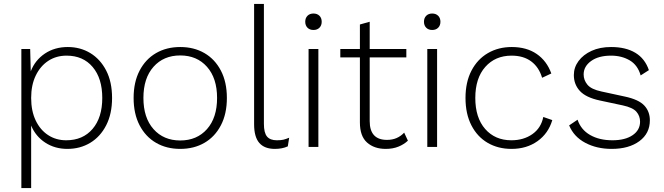

<svg xmlns="http://www.w3.org/2000/svg" viewBox="-20 -750 3389 980"><path d="M89 210V-500H134L137 -386Q159 -443 209 -476.5Q259 -510 326 -510Q390 -510 441 -479Q492 -448 522 -390Q552 -332 552 -250Q552 -169 522 -110.5Q492 -52 440.5 -21Q389 10 324 10Q260 10 211 -22Q162 -54 139 -109V210ZM318 -34Q403 -34 452.5 -92Q502 -150 502 -250Q502 -350 453 -408Q404 -466 320 -466Q267 -466 226.5 -439.5Q186 -413 162.5 -364.5Q139 -316 139 -250Q139 -184 162 -135.5Q185 -87 225.5 -60.5Q266 -34 318 -34Z M900 -510Q970 -510 1023.5 -479Q1077 -448 1107.5 -389.5Q1138 -331 1138 -250Q1138 -169 1107.5 -110.5Q1077 -52 1023.5 -21Q970 10 900 10Q830 10 776.5 -21Q723 -52 692.5 -110.5Q662 -169 662 -250Q662 -331 692.5 -389.5Q723 -448 776.5 -479Q830 -510 900 -510ZM900 -467Q815 -467 763.5 -409Q712 -351 712 -250Q712 -149 763.5 -91Q815 -33 900 -33Q985 -33 1036.5 -91Q1088 -149 1088 -250Q1088 -351 1036.5 -409Q985 -467 900 -467Z M1327 -730V-118Q1327 -72 1343 -53Q1359 -34 1393 -34Q1414 -34 1426.5 -37Q1439 -40 1456 -47L1449 -3Q1421 10 1383 10Q1330 10 1303.5 -20.5Q1277 -51 1277 -116V-730Z M1580 -597Q1561 -597 1549.5 -608.5Q1538 -620 1538 -639Q1538 -658 1549.5 -669.5Q1561 -681 1580 -681Q1599 -681 1610.5 -669.5Q1622 -658 1622 -639Q1622 -620 1610.5 -608.5Q1599 -597 1580 -597ZM1605 -500V0H1555V-500Z M2054 -500V-457H1867V-132Q1867 -36 1955 -36Q1983 -36 2004.5 -45.5Q2026 -55 2043 -73L2062 -32Q2042 -13 2013.5 -1.5Q1985 10 1949 10Q1890 10 1853.5 -22.5Q1817 -55 1817 -125V-457H1717V-500H1817V-625L1867 -639V-500Z M2186 -597Q2167 -597 2155.5 -608.5Q2144 -620 2144 -639Q2144 -658 2155.5 -669.5Q2167 -681 2186 -681Q2205 -681 2216.5 -669.5Q2228 -658 2228 -639Q2228 -620 2216.5 -608.5Q2205 -597 2186 -597ZM2211 -500V0H2161V-500Z M2592 -510Q2668 -510 2719.5 -474.5Q2771 -439 2794 -375L2747 -353Q2731 -407 2691.5 -436.5Q2652 -466 2591 -466Q2508 -466 2457 -408.5Q2406 -351 2406 -250Q2406 -149 2456.5 -91.5Q2507 -34 2590 -34Q2653 -34 2697.5 -65.5Q2742 -97 2753 -153L2799 -137Q2779 -69 2723.5 -29.5Q2668 10 2591 10Q2522 10 2469 -21Q2416 -52 2386 -110.5Q2356 -169 2356 -250Q2356 -331 2386.5 -389.5Q2417 -448 2470.5 -479Q2524 -510 2592 -510Z M3102 10Q3026 10 2967.5 -21Q2909 -52 2885 -110L2928 -139Q2945 -88 2992 -61Q3039 -34 3106 -34Q3171 -34 3209 -60Q3247 -86 3247 -129Q3247 -158 3228.5 -179.5Q3210 -201 3159 -212L3042 -237Q2971 -252 2940 -285.5Q2909 -319 2909 -367Q2909 -406 2933 -438.5Q2957 -471 2999.5 -490.5Q3042 -510 3099 -510Q3174 -510 3223 -480.5Q3272 -451 3292 -392L3250 -365Q3235 -418 3194 -442Q3153 -466 3099 -466Q3035 -466 2997 -438.5Q2959 -411 2959 -370Q2959 -341 2978.5 -317.5Q2998 -294 3050 -283L3170 -257Q3240 -242 3268.5 -211.5Q3297 -181 3297 -136Q3297 -69 3243.5 -29.5Q3190 10 3102 10Z"/></svg>

Font: Work Sans Light
Style: Regular
Weight: 300
Designer: Wei Huang
Foundry: Wei Huang
Version: Version 2.012; ttfautohint (v1.8.3)